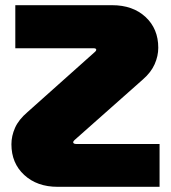

<svg xmlns="http://www.w3.org/2000/svg" viewBox="-20 -720 659 740"><path d="M202 0Q123 0 73.5 -45.5Q24 -91 24 -164Q24 -196 38 -227.5Q52 -259 86 -288L347 -521Q351 -525 351 -528Q351 -534 341 -534H39V-700H412Q492 -700 541 -654.5Q590 -609 590 -536Q590 -504 576 -472.5Q562 -441 531 -414L267 -180Q262 -175 262 -172Q262 -165 275 -165H595V0Z"/></svg>

Font: MuseoModerno Black
Style: Regular
Weight: 900
Designer: Pablo Cosgaya, Héctor Gatti, Marcela Romero, and the Authors of The MuseoModerno Project.
Foundry: Omnibus-Type Team
Version: Version 1.001